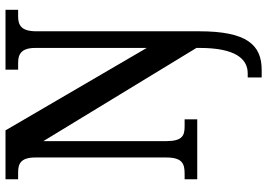

<svg xmlns="http://www.w3.org/2000/svg" viewBox="-160 -594 994 715"><g transform="rotate(-90 337.5 -237.0)"><path d="M406 240H434C528 240 578 184 578 7V-599C578 -656 601 -667 634 -667H658V-714H435V-667H460C491 -667 516 -657 516 -603V-188L209 -714H27V-667H52C83 -667 108 -659 108 -603V-115C108 -55 84 -47 48 -47H27V0H250V-47H224C190 -47 169 -55 169 -115V-573L516 -3V9C516 141 476 188 421 188H406Z"/></g></svg>

Font: Noto Serif Bengali Condensed SemiBold
Style: Regular
Weight: 600
Width: 3
Designer: Juan Bruce, Universal Thirst, Indian Type Foundry and the Monotype Design Team.
Foundry: Monotype Imaging Inc.
Version: Version 2.003